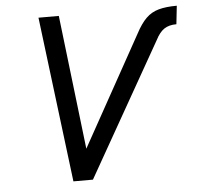

<svg xmlns="http://www.w3.org/2000/svg" viewBox="-47 -666 735 715"><g transform="rotate(-5 320.0 -309.0)"><path d="M199 0 122.5 -618.5H198.5L257.5 -117L485.5 -528Q504.5 -564 524.5 -583.5Q544.5 -603 571.8 -610.5Q599 -618 639.5 -618L632 -549.5Q604 -549.5 586.2 -537.5Q568.5 -525.5 554.5 -498L272 0Z"/></g></svg>

Font: Victor Mono Thin
Style: Italic
Weight: 100
Italic angle: -12°
Monospace: yes
Designer: Rune Bjørnerås
Version: Version 1.561;gftools[0.9.30]